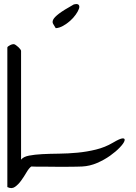

<svg xmlns="http://www.w3.org/2000/svg" viewBox="-20 -949 676 957"><path d="M16.6 -711.9Q16.6 -714.8 20.5 -717.8Q24.4 -720.7 29.8 -723.6Q35.2 -726.6 41 -728Q46.9 -729.5 50.8 -728.5Q54.7 -727.5 60.5 -723.1Q66.4 -718.8 71.8 -713.9Q77.1 -709 81.1 -703.6Q85 -698.2 85 -695.3V-153.3Q96.7 -168 124.5 -173.3Q152.3 -178.7 190.4 -180.7Q228.5 -182.6 273.9 -183.1Q319.3 -183.6 366.2 -188Q413.1 -192.4 458.5 -203.6Q503.9 -214.8 542 -237.3Q578.1 -258.8 591.3 -259.3Q604.5 -259.8 600.6 -247.1Q596.7 -234.4 577.1 -213.9Q557.6 -193.4 528.8 -172.9Q500 -152.3 463.9 -136.7Q427.7 -121.1 389.6 -119.1Q379.9 -118.2 360.4 -118.2Q340.8 -118.2 315.4 -117.7Q290 -117.2 262.7 -117.7Q235.4 -118.2 210 -118.2H165Q145.5 -118.2 135.7 -119.1Q124 -110.4 111.8 -89.4Q99.6 -68.4 85.4 -48.8Q71.3 -29.3 54.7 -17.6Q38.1 -5.9 16.6 -16.6ZM257.8 -808.6Q251 -820.3 245.1 -829.6Q239.3 -838.9 245.1 -851.1Q251 -863.3 273.9 -880.9Q296.9 -898.4 347.7 -926.8Q366.2 -931.6 372.1 -924.8Q377.9 -918 373.5 -905.3Q369.1 -892.6 357.4 -876Q345.7 -859.4 329.1 -844.7Q312.5 -830.1 293.9 -819.8Q275.4 -809.6 257.8 -808.6Z"/></svg>

Font: Over the Rainbow
Style: Regular
Weight: 400
Designer: Kimberly Geswein
Foundry: Kimberly Geswein
Version: Version 1.002 2010